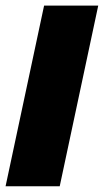

<svg xmlns="http://www.w3.org/2000/svg" viewBox="-21 -652 364 672"><path d="M188 0H-1.5L133.3 -632.3H322.8Z"/></svg>

Font: Open Sans Hebrew Extra Bold
Style: Italic
Weight: 800
Italic angle: -12°
Foundry: Ascender Corporation, Yanek Iontef
Version: Version 2.001;PS 002.001;hotconv 1.0.70;makeotf.lib2.5.58329